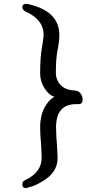

<svg xmlns="http://www.w3.org/2000/svg" viewBox="-20 -808 540 990"><path d="M115 162Q95 162 95 143Q95 127 111 120Q195 81 195 4L192 -60Q187 -114 187 -154Q187 -183 194.5 -214Q202 -245 221.5 -272.5Q241 -300 261 -309Q233 -317 210 -352Q187 -387 187 -430Q187 -511 196 -562Q205 -613 205 -627Q205 -708 112 -748Q95 -757 95 -773Q97 -788 114 -788Q124 -788 126.5 -787Q129 -786 130 -786Q286 -749 286 -627Q286 -595 277 -551Q268 -507 268 -434Q268 -386 305 -359Q327 -343 368 -341Q385 -340 395.5 -326Q406 -312 406 -294Q406 -271 385 -271H372Q269 -271 269 -151Q269 -116 275 -42L277 6Q277 83 197 128Q157 152 131 157Z"/></svg>

Font: LXGW WenKai Mono TC
Style: Bold
Weight: 700
Designer: LXGW / Fontworks Inc.
Foundry: LXGW / Fontworks Inc.
Version: Version 1.330